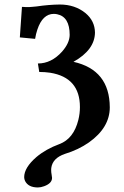

<svg xmlns="http://www.w3.org/2000/svg" viewBox="-20 -678 544 841"><path d="M146 143.1Q104 143.1 89.8 114.7Q85.9 106.4 85.9 98.1Q85.9 56.2 139.6 9.8Q180.7 -24.9 240.2 -46.9Q302.7 -70.3 323.2 -152.8Q330.1 -180.7 330.1 -209Q330.1 -338.4 199.7 -359.4Q176.8 -362.8 151.9 -362.8L146 -399.9Q205.1 -399.9 252 -452.1Q284.7 -489.3 285.2 -524.9Q285.2 -604.5 230 -615.7Q222.7 -617.2 215.8 -617.2Q166.5 -617.2 143.6 -548.3Q137.2 -529.3 133.8 -507.8L66.9 -514.2L76.2 -647.9Q81.1 -647.9 85.4 -647.5Q89.8 -647 93.5 -647Q97.2 -647 101.6 -647Q106 -647 107.9 -647Q109.9 -647 114 -647.5Q118.2 -647.9 119.6 -647.9Q121.1 -647.9 125.5 -648.4Q129.9 -648.9 130.4 -648.9Q130.9 -648.9 136.2 -649.4L141.1 -649.9Q193.8 -657.7 242.2 -658.2Q308.1 -658.2 354.5 -620.6Q395.5 -586.4 396 -535.2Q395 -459.5 301.8 -407.2Q460 -372.1 460.9 -208Q460.9 -119.1 369.6 -54.2Q323.7 -22 264.2 -3.9Q210.4 14.6 204.6 57.6Q204.1 62 204.1 65.9Q204.1 77.1 206.1 86.9Q206.1 86.9 208 101.1Q208 125 173.3 137.7Q158.7 143.1 146 143.1Z"/></svg>

Font: Linux Libertine O
Style: Bold
Weight: 700
Designer: Philipp H. Poll
Foundry: Philipp H. Poll
Version: Version 5.0.0